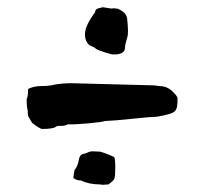

<svg xmlns="http://www.w3.org/2000/svg" viewBox="-20 -562 556 533"><path d="M236 -142 258 -141Q276 -136 297 -126Q300 -122 300 -97Q300 -72 297.5 -66Q295 -60 281 -50H280L266 -49H265L258 -50Q227 -50 205 -61Q193 -61 185 -67Q183 -66 184 -70Q184 -74 187 -90Q196 -101 198.5 -117Q201 -133 212 -135Q216 -135 229 -141ZM265 -542 291 -538Q292 -540 306 -538Q331 -528 333 -510Q337 -471 334 -461Q327 -438 327 -430Q327 -409 291 -411Q246 -423 244 -429Q243 -430 229 -436Q215 -447 216 -469.5Q217 -492 244 -528Q244 -538 258 -540ZM58 -315Q74 -323 92.5 -323Q111 -323 121 -325H122Q146 -331 179 -331L408 -325L423 -323Q443 -323 458 -309Q473 -295 473 -288.5Q473 -282 472.5 -275.5Q472 -269 471.5 -266Q471 -263 469 -258.5Q467 -254 464 -252Q456 -245 416 -238Q402 -238 349.5 -232.5Q297 -227 271 -226Q263 -223 224.5 -219.5Q186 -216 169 -217Q159 -212 148.5 -212.5Q138 -213 135 -210Q127 -204 97 -204Q91 -204 69 -221L58 -240Q57 -241 57 -256Q54 -264 54 -287Q58 -293 58 -315Z"/></svg>

Font: Caveat Brush
Style: Regular
Weight: 400
Designer: Pablo Impallari
Foundry: Creative Lab NY
Version: Version 1.096; ttfautohint (v1.3)